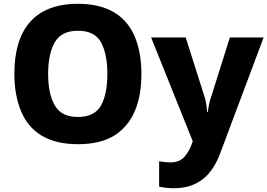

<svg xmlns="http://www.w3.org/2000/svg" viewBox="-20 -745 1400 1005"><path d="M720.2 -357.9C720.2 -432.1 709 -496.6 686 -551.8C640.6 -661.1 544.9 -725.1 388.2 -725.1C151.4 -725.1 55.2 -580.1 55.2 -358.9C55.2 -285.2 66.4 -220.2 89.4 -165C134.3 -54.2 231 9.8 387.2 9.8C466.3 9.8 530.3 -5.4 579.1 -36.1C676.3 -97.2 720.2 -210 720.2 -357.9ZM231.9 -357.9C231.9 -427.7 243.7 -482.9 266.6 -523.4C289.6 -564 330.1 -584 388.2 -584C446.3 -584 486.3 -564 508.8 -523.4C530.8 -482.9 542 -427.7 542 -357.9C542 -288.1 530.8 -232.9 508.8 -192.9C486.3 -152.8 445.8 -132.8 387.2 -132.8C330.1 -132.8 290 -152.8 267.1 -192.9C243.7 -232.9 231.9 -288.1 231.9 -357.9ZM988.8 -5.9 982.9 11.2C973.6 36.1 960.9 58.1 944.3 77.1C927.2 95.7 903.3 105 872.1 105C849.1 105 828.1 101.6 813 99.1V231.9C832 235.8 855 240.2 890.1 240.2C1012.7 240.2 1088.9 176.8 1133.8 54.2L1359.9 -548.8H1183.1L1085 -236.8C1077.1 -215.8 1071.8 -189.9 1067.9 -159.2H1064C1062.5 -187 1058.1 -215.8 1050.8 -237.8L952.1 -548.8H771Z"/></svg>

Font: Noto Reveo Sans
Style: Regular
Weight: 800
Designer: Monotype Design Team
Foundry: Monotype Imaging Inc.
Version: Version 2.007